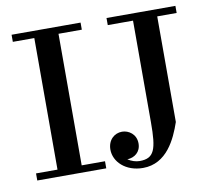

<svg xmlns="http://www.w3.org/2000/svg" viewBox="-84 -847 1083 973"><g transform="rotate(-10 457.5 -360.0)"><path d="M36 -36.5V0H391V-36.5H271V-713.5H391V-750H36V-713.5H146.5V-36.5ZM524.5 -750V-713.5H654.5V-190C654.5 -50.5 640 -7 564.5 -7C544 -7 522 -14.5 504 -26.5C541 -27.5 574 -51.5 574 -96C574 -144.5 535 -169 501.5 -169C462 -169 428 -139 428 -89.5C428 -27 486 30.5 575.5 30.5C698 30.5 750.5 -87 779 -170V-713.5H879V-750Z"/></g></svg>

Font: Bodoni* 06pt Medium
Style: Regular
Weight: 500
Version: Version 2.3